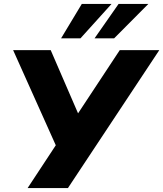

<svg xmlns="http://www.w3.org/2000/svg" viewBox="-20 -961 834 981"><path d="M121 0 281 -243 277 -192 47 -705H239L384 -370H371L592 -705H794L327 0ZM292 -765 398 -941H550L391 -765ZM463 -765 586 -941H738L563 -765Z"/></svg>

Font: Nunito Sans 9pt Black
Style: Italic
Weight: 900
Italic angle: -9°
Version: Version 3.101;gftools[0.9.27]